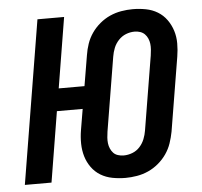

<svg xmlns="http://www.w3.org/2000/svg" viewBox="-53 -798 906 861"><g transform="rotate(-5 400.0 -367.5)"><path d="M478 8Q448 8 419 2.5Q390 -3 366 -17.5Q342 -32 325.5 -55Q309 -78 301 -105Q293 -132 292.5 -162Q292 -192 297 -222L313 -317H197L145 0H25L146 -735H266L214 -418H330L353 -555Q357 -581 365.5 -606Q374 -631 389.5 -653.5Q405 -676 426.5 -694Q448 -712 472.5 -723Q497 -734 523.5 -738.5Q550 -743 575 -743Q605 -743 634 -737.5Q663 -732 687 -717.5Q711 -703 727.5 -680Q744 -657 752.5 -630Q761 -603 761 -573Q761 -543 756 -513L701 -180Q696 -154 687.5 -129Q679 -104 663.5 -81.5Q648 -59 626.5 -41Q605 -23 580.5 -12Q556 -1 529.5 3.5Q503 8 478 8ZM478 -93Q498 -93 517.5 -100.5Q537 -108 551 -123.5Q565 -139 572.5 -158Q580 -177 583 -196L638 -529Q640 -542 641 -555.5Q642 -569 640.5 -581.5Q639 -594 634 -605.5Q629 -617 620.5 -625.5Q612 -634 600 -638Q588 -642 575 -642Q555 -642 536 -634.5Q517 -627 502.5 -611.5Q488 -596 480.5 -577Q473 -558 470 -539L415 -206Q413 -193 412 -179.5Q411 -166 412.5 -153.5Q414 -141 419 -129.5Q424 -118 432 -109.5Q440 -101 452.5 -97Q465 -93 478 -93Z"/></g></svg>

Font: Iosevka Aile Oblique
Style: Bold
Weight: 700
Italic angle: -9°
Designer: Belleve Invis
Foundry: Belleve Invis
Version: Version 31.1.0; ttfautohint (v1.8.4)